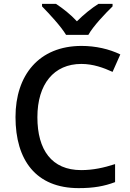

<svg xmlns="http://www.w3.org/2000/svg" viewBox="-20 -961 673 991"><path d="M321 -781H436C461 -826 523 -891 561 -928V-941H488C453 -919 413 -887 377 -851C344 -887 304 -918 269 -941H197V-928C234 -890 294 -826 321 -781ZM400 -631C461 -631 515 -611 561 -590L601 -680C544 -708 473 -724 401 -724C181 -724 60 -573 60 -357C60 -134 166 10 386 10C464 10 518 0 574 -21V-114C515 -95 460 -83 399 -83C247 -83 173 -187 173 -356C173 -527 258 -631 400 -631Z"/></svg>

Font: Noto Sans Hanifi Rohingya Medium
Style: Regular
Weight: 500
Designer: Monotype Design Team and DaltonMaag
Foundry: Google LLC
Version: Version 2.102